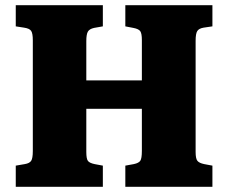

<svg xmlns="http://www.w3.org/2000/svg" viewBox="-20 -723 883 743"><path d="M41 0V-82L76 -88Q94 -91 100.5 -100.5Q107 -110 107 -139V-567Q107 -594 100.5 -603.5Q94 -613 73 -616L41 -621V-703H378V-621L344 -615Q326 -611 320 -600.5Q314 -590 314 -564V-412H529V-568Q529 -593 523 -602Q517 -611 496 -615L465 -621V-703H802V-621L768 -616Q750 -613 743.5 -603Q737 -593 737 -565V-135Q737 -109 744 -100.5Q751 -92 770 -88L802 -82V0H465V-82L498 -88Q517 -92 523 -101Q529 -110 529 -139V-302H314V-135Q314 -108 320.5 -100Q327 -92 346 -88L378 -82V0Z"/></svg>

Font: Literata 18pt ExtraBold
Style: Regular
Weight: 800
Designer: Latin by Veronika Burian and Jose Scaglione. Greek by Irene Vlachou. Cyrillic by Vera Evstafieva.
Foundry: TypeTogether
Version: Version 3.103;gftools[0.9.29]